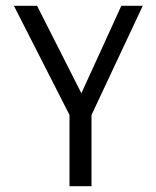

<svg xmlns="http://www.w3.org/2000/svg" viewBox="-20 -643 540 663"><path d="M220 -246 28 -623H108L261 -321L399 -623H473L296 -246V0H220Z"/></svg>

Font: Vazir Code FD
Style: Code-FD
Weight: 400
Foundry: DejaVu fonts team - Redesigned by Saber Rastikerdar
Version: Version 1.1.2